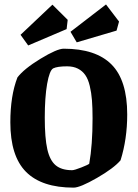

<svg xmlns="http://www.w3.org/2000/svg" viewBox="-20 -840 624 871"><path d="M328.1 -647.9 299.8 -695.8 460.9 -819.8 520 -742.2 508.8 -701.2ZM107.9 -633.8 73.2 -682.1 217.8 -818.8 287.1 -750 282.2 -708ZM314 11.2Q169.4 11.2 98.1 -60.3Q26.9 -131.8 26.9 -285.2Q26.9 -405.8 59.1 -488.8Q88.9 -527.8 163.8 -573.5Q238.8 -619.1 269 -619.1Q414.6 -619.1 485.8 -547.6Q557.1 -476.1 557.1 -320.8Q557.1 -209 526.9 -112.8Q496.1 -76.7 419.7 -32.7Q343.3 11.2 314 11.2ZM307.1 -67.9Q317.4 -67.9 348.9 -80.3Q380.4 -92.8 384.8 -97.2Q399.9 -182.1 399.9 -303.2Q399.9 -351.1 397.2 -385.3Q394.5 -419.4 387.2 -450.2Q379.9 -481 366.9 -499.5Q354 -518.1 333.5 -528.6Q313 -539.1 284.2 -539.1Q240.2 -539.1 221.2 -529.8Q204.6 -520.5 193.8 -459.5Q183.1 -398.4 183.1 -306.2Q183.1 -213.9 194.6 -163.1Q206.1 -112.3 232.7 -90.1Q259.3 -67.9 307.1 -67.9Z"/></svg>

Font: Grenze
Style: Bold
Weight: 700
Designer: Renata Polastri
Foundry: Omnibus-Type
Version: Version 1.002;PS 001.002;hotconv 1.0.88;makeotf.lib2.5.64775